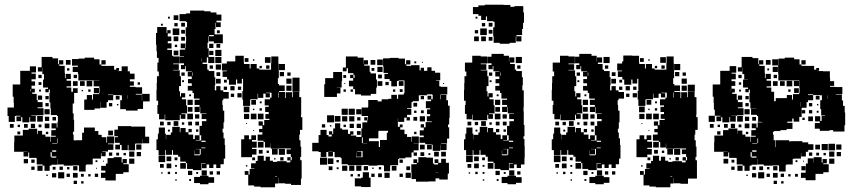

<svg xmlns="http://www.w3.org/2000/svg" viewBox="-20 -766 3639 816"><path d="M100 -101H80V-121H97V-122H80V-121H40V-161H41V-190H77V-214H102V-219H138V-197H141V-210H159V-194H173V-185H194V-163H196V-185H217V-189H198V-213H217V-220H199V-242H221V-224H224V-247H245H226V-273H222V-277H196V-305H194V-331H190V-371H192V-385H187V-374H173V-388H184V-394H163V-428H184H167V-451H160V-478H159V-462H141V-480H157V-524H203V-518H227V-493H231V-510H249V-492H232V-486H255V-457H256V-434H259V-452H281V-430H263V-423H282V-399H263V-394H283V-376H290V-391H310V-371H295V-326H289V-310V-284H293V-256H295V-206H290V-194H293V-170H299V-168H301V-170H329V-202H337V-224H383V-209H398V-193H412V-183H432V-160H435V-186H465V-156H439V-153H462V-129H439V-122H415V-120H429V-102H411V-116H409V-92H379H374V-67H347V-64H344V-37H316V-63H289V-62H251V-67H226V-90H225V-66H199V-62H161V-67H136V-94H133V-95H104V-118H100ZM382 -299H338V-343H349V-362H371V-343H375V-366H401V-370H403V-393H402V-399H378V-423H402V-424H373V-425H347V-424H313V-452H311V-460H289V-482H311V-487H286V-515H314V-517H340V-521H380V-514H403V-492H411V-510H429V-492H411V-486H435V-470V-486H465V-470H474V-477H486V-465H479V-464H497V-484H523V-463H532V-453H552V-429H532V-420H549V-402H532V-397H556V-395H584V-367H557V-364H583V-339H584V-367H616V-335H588V-303H565V-296H515V-302H491V-340H498V-361H490V-362H461V-364H439V-362H461V-340H439V-332H433V-308H407V-332H406V-305H382ZM280 -491H260V-511H280ZM43 -248H17V-273H12V-309H39V-329H38V-355H34V-407H66V-417V-465H107V-484H133V-458H114V-453H132V-429H114V-420H129V-402H114V-389H128V-373H117V-367H136V-341H140V-332H161V-310H140V-306H165V-276H136V-275H113V-273H132V-249H108V-268H105V-246H75V-268H70V-251H50V-271H67V-274H48V-273H43ZM275 -466H265V-476H275ZM307 -434H293V-448H307ZM157 -434H143V-448H157ZM372 -399H348V-423H372ZM340 -401H320V-421H340ZM310 -401H290V-421H310ZM156 -405H144V-417H156ZM575 -406H565V-416H575ZM401 -370H379V-392H401ZM112 -378V-387H110V-378ZM365 -376H355V-386H365ZM154 -377H146V-385H154ZM333 -378H327V-384H333ZM523 -346V-361H522V-346ZM159 -342H141V-360H159ZM488 -343H472V-359H488ZM187 -344H173V-358H187ZM457 -314H443V-328H457ZM187 -314H173V-328H187ZM483 -318H477V-324H483ZM191 -280H169V-302H191ZM162 -249H138V-273H162ZM189 -252H171V-270H189ZM218 -254H203V-269H218ZM190 -221H170V-241H190ZM129 -222H111V-240H129ZM38 -223H22V-239H38ZM98 -223H82V-239H98ZM156 -225H144V-237H156ZM65 -226H55V-236H65ZM490 -131H470V-151H489V-159H468V-183H481V-187H466V-215H481V-230H539V-227H543V-228H597V-185H614V-157H586V-174H585V-156H556V-155H554V-127H526V-150H523V-128H497V-150H490ZM460 -191H440V-211H460ZM66 -195H54V-207H66ZM185 -196H175V-206H185ZM226 -158V-178H224V-158ZM202 -155H223V-157H202ZM581 -130H559V-152H581ZM202 -121H219V-127H202ZM551 -100H529V-122H551ZM579 -102H561V-120H579ZM199 -100V-96H219V-101H200V-119H195V-100ZM457 -104H443V-118H457ZM486 -105H474V-117H486ZM515 -106H505V-116H515ZM472 1H428V-10H409V-32H428V-41H410V-61H430V-43V-71H437V-94H463V-75V-98H497V-75H501V-90H519V-72H504V-68H527V-34H504V-27H472ZM551 -70H529V-92H551ZM99 -72H81V-90H99ZM127 -74H113V-88H127ZM394 -77H386V-85H394ZM422 -79H418V-83H422ZM191 -40H169V-62H191ZM161 -40H139V-62H161ZM309 -42H291V-60H309ZM247 -44H233V-58H247ZM127 -44H113V-58H127ZM216 -45H204V-57H216ZM275 -46H265V-56H275ZM392 -49H388V-53H392ZM253 -8H227V-34H253ZM310 -11H290V-31H310ZM219 -12H201V-30H219ZM277 -14H263V-28H277ZM397 -14H383V-28H397ZM336 -15H324V-27H336ZM365 -16H355V-26H365ZM183 -18H177V-24H183ZM307 16H293V2H307ZM335 14H325V4H335Z M682 -107H654V-128H645V-174H651V-198H655V-224H681V-198H685V-174H686V-193H706V-203H712V-227H744V-204H747V-222H769V-204H781V-218H795V-204H781V-194H801V-175H808V-191H828V-171H812V-169H835V-191H828V-231H854H838V-251H857V-260H837V-282H857V-284H831V-311H829V-290H807V-312H828V-320H807V-342H828V-347H804V-371H798V-381H778V-401H795V-412H779V-430H795V-441H778V-461H795V-463H770V-485H767V-472H749V-490H762V-497H744V-525H762V-527H744V-555H767V-561H748V-581H768V-562H770V-589H771V-612H769V-650H775V-673H770V-676H743V-706H770V-709H788V-721H848V-718H875V-713H900V-704H921V-678H900V-671H918V-651H898V-669H896V-643H892V-620H927V-582H889V-617H868V-612H889V-590H867V-611H865V-584H862V-560H867V-524H891V-498H865V-522H840H859V-500H841V-494H861V-470H867V-464H891V-438H895V-404H893V-382H929V-375H952V-347H929V-340H925V-320H927V-296H933V-246H930V-219H926V-203H930V-178H935V-150H937V-92H931V-68H917V-52H899V-67H887V-52H869V-67H858V-51H838V-71H854V-73H836V-43H800V-48H775V-73H770V-79H746V-100H737V-108H715V-128H711V-108H685V-128H682ZM738 -681H718V-701H738ZM702 -687H694V-695H702ZM766 -653H750V-669H766ZM735 -654H721V-668H735ZM672 -657H664V-665H672ZM680 -259H656V-282H649V-320H652V-338H645V-384H646V-413H647V-442H655V-462H649V-500H654V-520H647V-548H645V-576H643V-626H648V-651H688V-626H691V-638H705V-624H693V-611H708V-591H693V-582H709V-560H691V-554H711V-529H716V-526H743V-496H716V-493H740V-469H716V-467H744V-442H749V-400H741V-378H725H745V-356H749V-370H767V-352H753V-344H771V-318H753H775V-284H751V-281H768V-261H748V-278H744V-255H712H682V-279H680ZM742 -617H714V-645H742ZM766 -623H750V-639H766ZM914 -625H902V-637H914ZM738 -591H718V-611H738ZM766 -593H750V-609H766ZM887 -562H869V-580H887ZM916 -563H900V-579H916ZM733 -566H723V-576H733ZM921 -528H895V-554H921ZM738 -531H718V-551H738ZM887 -532H869V-550H887ZM1043 -316H1013V-343H1010V-379H1013V-406V-431H991H1008V-411H988V-428H983V-406H953V-428H945V-439H926V-463H944V-466H923V-496H944V-505H980V-529H1016V-500H1017V-494H1041V-475H1045V-494H1071V-475H1082V-470H1107H1132V-497H1133V-526H1163V-497H1164V-468H1165V-494H1191V-468H1165V-434H1161V-409H1166V-375H1192V-349H1195V-374H1221V-353H1224V-375H1252V-353H1260V-309V-279H1259V-268H1265V-214H1255V-194H1252V-170H1257V-143H1260V-99H1256V-85H1262V-55V-7H1259V20H1217V15H1192V13H1164V-10H1163V14H1149V30H1087V27H1060V22H1035V-23H1020V-39H1036V-24H1041V-48H1061V-50H1047V-72H1067V-82H1075V-104H1101V-83H1109V-100H1127V-83H1140V-78H1158V-81H1198V-76H1214V-84H1201V-98H1215V-85H1220V-99H1216V-111H1198V-131H1216V-135H1192V-136H1165V-134H1131V-156H1130V-139H1106V-163H1123H1100V-168H1075V-194H1095V-232H1079V-250H1097V-234H1103V-256H1125V-261H1108V-281H1122V-290H1107V-312H1122V-318H1105V-344H1128V-351H1134V-372H1111V-370H1127V-352H1109V-368H1099V-350H1077V-368H1075V-344H1046V-343H1043ZM921 -498H895V-524H921ZM1130 -499H1106V-523H1130ZM1036 -503H1020V-519H1036ZM837 -504V-519H836V-504ZM1061 -508H1055V-514H1061ZM919 -470H897V-492H919ZM885 -474H871V-488H885ZM1125 -474H1111V-488H1125ZM1093 -476H1083V-486H1093ZM1187 -442H1169V-460H1187ZM916 -443H900V-459H916ZM800 -444V-458H798V-444ZM765 -444H751V-458H765ZM1215 -444H1201V-458H1215ZM1253 -406H1223V-436H1253ZM1219 -410H1197V-432H1219ZM918 -411H898V-431H918ZM944 -415H932V-427H944ZM762 -417H754V-425H762ZM1253 -376H1223V-406H1253ZM1190 -379H1166V-403H1190ZM1219 -380H1197V-402H1219ZM917 -382H899V-400H917ZM977 -382H959V-400H977ZM1005 -384H991V-398H1005ZM945 -384H931V-398H945ZM1164 -351V-373H1162V-351ZM1007 -352H989V-370H1007ZM975 -354H961V-368H975ZM792 -357H784V-365H792ZM799 -320H777V-342H799ZM1068 -321H1048V-341H1068ZM1092 -327H1084V-335H1092ZM1040 -289H1016V-313H1040ZM798 -291H778V-311H798ZM1093 -296H1083V-306H1093ZM1061 -298H1055V-304H1061ZM1070 -259H1046V-283H1070ZM1100 -259H1076V-283H1100ZM800 -259H776V-283H800ZM1039 -260H1017V-282H1039ZM827 -262H809V-280H827ZM738 -231H718V-251H738ZM826 -233H810V-249H826ZM796 -233H780V-249H796ZM676 -233H660V-249H676ZM705 -234H691V-248H705ZM763 -236H753V-246H763ZM1030 -239H1026V-243H1030ZM1095 -204H1081V-218H1095ZM823 -206H813V-216H823ZM702 -207H694V-215H702ZM1060 -209H1056V-213H1060ZM1051 -98H1005V-128V-174H1018V-191H1038V-174H1048V-191H1068V-171H1051V-164H1071V-138H1051V-133H1070V-109H1051ZM836 -163H854V-168H836V-136H853V-139H836ZM1100 -139H1076V-163H1100ZM1191 -108H1165V-134H1191ZM829 -110H807V-127H806V-106H830V-109H833V-133H812V-132H829ZM1160 -109H1136V-133H1160ZM1096 -113H1080V-129H1096ZM1123 -116H1113V-126H1123ZM682 -77H654V-105H682ZM708 -81H688V-101H708ZM1185 -84H1171V-98H1185ZM734 -85H722V-97H734ZM1064 -85H1052V-97H1064ZM1151 -88H1145V-94H1151ZM770 -49H746V-73H770ZM708 -51H688V-71H708ZM676 -53H660V-69H676ZM732 -57H724V-65H732ZM1031 -58H1025V-64H1031ZM859 -20H837V-42H859ZM797 -22H779V-40H797ZM885 -24H871V-38H885ZM915 -24H901V-38H915ZM703 -26H693V-36H703ZM732 -27H724V-35H732ZM822 -27H814V-35H822ZM671 -28H665V-34H671ZM866 17H830V12H805V-14H830V-19H866ZM1149 -16H1157V-18H1149ZM890 11H866V-13H890ZM792 3H784V-5H792ZM731 2H725V-4H731Z M1556 -360H1514V-365H1489V-387H1481V-399H1463V-423H1481V-434H1468V-448H1482V-455H1459V-476H1453V-463H1437V-479H1450V-526H1500V-521H1525V-494H1526V-510H1544V-492H1528V-487H1551V-461H1555V-454H1578V-428H1558H1582V-394H1579V-367H1556ZM1367 -99H1343V-120H1334V-123H1307V-159H1334V-162V-192H1342V-214H1368V-192H1376V-186H1390V-194H1378V-208H1392V-196H1396V-220H1434V-215H1459V-197H1468V-208H1482V-194H1471V-190H1494V-184H1516V-220H1520V-246H1541V-254H1528V-268H1542V-255H1544V-273H1517V-309H1544V-312H1545V-341H1585V-335H1602V-344H1630V-346H1643V-363H1667V-346H1672V-364H1696V-370H1699V-395V-424H1674V-422H1667V-399H1643V-422H1636V-430H1614V-452H1629V-456H1610V-484H1608V-518H1636V-520H1674V-517H1701V-493H1706V-510H1724V-492H1707V-486H1727V-489H1763V-467H1768V-478H1782V-465H1796V-480H1814V-465H1829V-457H1851V-425H1833V-423H1847V-399H1833H1853V-397H1881V-365H1853V-363H1851V-344H1853V-363H1877V-340H1884V-317H1891V-265H1889V-237H1884V-225H1889V-177H1880V-156H1855V-154H1878V-128H1852V-151H1851V-125H1819V-151H1815V-131H1795V-151H1815V-153H1787V-159H1763V-183H1781V-190H1764V-212H1781V-224H1768V-238H1782V-225H1789V-247H1815V-250H1794V-272H1808V-281H1795V-301H1808V-306H1790V-336H1812V-343H1797V-359H1813V-344H1819V-363H1817V-365H1795V-361H1760V-336H1734V-332H1729V-307H1710V-304H1728V-278H1710V-268H1722V-254H1708V-266H1698V-248H1672V-263H1671V-245V-227H1679V-237H1691V-225H1681V-215H1699V-196H1710V-184H1728V-164H1730V-186H1760V-156H1738V-155H1759V-127H1738V-118H1752V-104H1738V-118H1729V-97H1703V-93H1676V-90H1672V-64H1643V-63H1638V-38H1612V-63H1607V-64H1584V-62H1546V-65H1522V-64H1492H1458V-93V-68H1432V-94H1457H1428V-116V-98H1402V-120H1395V-101H1375V-120H1367ZM1607 -489H1583V-513H1607ZM1575 -491H1555V-511H1575ZM1749 -497H1741V-505H1749ZM1777 -499H1773V-503H1777ZM1606 -460H1584V-482H1606ZM1571 -465H1559V-477H1571ZM1412 -354H1358V-408H1362V-434H1396V-460H1434V-422H1432V-394H1412V-393H1427V-369H1412ZM1603 -433H1587V-449H1603ZM1487 -435V-448H1482V-435ZM1451 -435H1439V-447H1451ZM1605 -401H1585V-421H1605ZM1695 -401H1675V-421H1695ZM1632 -404H1618V-418H1632ZM1867 -409H1863V-413H1867ZM1447 -409H1443V-413H1447ZM1691 -375H1679V-387H1691ZM1480 -376H1470V-386H1480ZM1450 -376H1440V-386H1450ZM1660 -376H1650V-386H1660ZM1782 -344H1768V-358H1782ZM1753 -313H1737V-329H1753ZM1458 -278H1432V-304H1458ZM1488 -278H1462V-304H1488ZM1516 -280H1494V-302H1516ZM1781 -285H1769V-297H1781ZM1750 -286H1740V-296H1750ZM1400 -246H1370V-276H1400ZM1427 -249H1403V-273H1427ZM1786 -250H1764V-272H1786ZM1456 -250H1434V-272H1456ZM1486 -250H1464V-272H1486ZM1753 -253H1737V-269H1753ZM1512 -254H1498V-268H1512ZM1816 -251V-264V-251ZM1426 -220H1404V-242H1426ZM1514 -222H1496V-240H1514ZM1484 -222H1466V-240H1484ZM1362 -224H1348V-238H1362ZM1450 -226H1440V-236H1450ZM1388 -228H1382V-234H1388ZM1588 -178H1548V-166H1590V-141H1595V-171H1624V-202H1629V-210H1604H1589V-207H1588ZM1513 -193H1497V-209H1513ZM1750 -196H1740V-206H1750ZM1522 -158V-182H1518V-158ZM1522 -157H1540V-158H1522ZM1785 -131H1765V-151H1785ZM1522 -125H1537H1522ZM1516 -100H1494V-118H1493V-98H1521V-124H1498V-122H1516ZM1376 -121H1394V-122H1376ZM1875 -101H1855V-121H1875ZM1845 -101H1825V-121H1845ZM1783 -103H1767V-119H1783ZM1809 -107H1801V-115H1809ZM1802 6H1748V-5H1729V-34H1728V-68H1751V-73H1737V-89H1753V-75H1758V-98H1792V-96H1820V-71H1825V-67H1842V-73H1827V-89H1843V-74H1855V-91H1875V-74H1888V-28H1883V-3H1847V-8H1831V5H1802ZM1522 -97H1537H1522ZM1370 -66H1340V-96H1370ZM1397 -69H1373V-93H1397ZM1692 -74H1678V-88H1692ZM1420 -76H1410V-86H1420ZM1486 -40H1464V-62H1486ZM1456 -40H1434V-62H1456ZM1516 -40H1494V-62H1516ZM1665 -41H1645V-61H1665ZM1544 -42H1526V-60H1544ZM1393 -43H1377V-59H1393ZM1723 -43H1707V-59H1723ZM1600 -46H1590V-56H1600ZM1419 -47H1411V-55H1419ZM1568 -48H1562V-54H1568ZM1831 -34H1842V-35H1831ZM1555 29H1515V26H1488V-8H1515V-11H1522V-34H1548V-11H1555ZM1636 -10H1614V-32H1636ZM1726 -10H1704V-32H1726ZM1603 -13H1587V-29H1603ZM1692 -14H1678V-28H1692ZM1572 -14H1558V-28H1572ZM1510 -16H1500V-26H1510ZM1480 -16H1470V-26H1480Z M2146 -580H2104V-584H2078V-612H2076V-650H2082V-673H2077V-676H2050V-696H2045V-681H2025V-699H2013V-706H1990V-736H2013V-743H2040V-746H2090H2120V-745H2149V-737H2166V-740H2204V-713H2207V-669H2203V-643H2199V-617H2175V-612H2196V-590H2174V-611H2172V-584H2146ZM2009 -687H2001V-695H2009ZM2073 -653H2057V-669H2073ZM2042 -654H2028V-668H2042ZM2049 -617H2021V-645H2049ZM2073 -623H2057V-639H2073ZM2012 -624H1998V-638H2012ZM2045 -591H2025V-611H2045ZM2015 -591H1995V-611H2015ZM2073 -593H2057V-609H2073ZM1989 -107H1961V-128H1952V-174H1958V-198H1962V-224H1988V-198H1992V-174H1993V-193H2013V-203H2019V-227H2051V-204H2054V-222H2076V-204H2088V-218H2102V-204H2088V-194H2108V-175H2115V-191H2135V-171H2119V-169H2142V-191H2135V-231H2161H2145V-251H2164V-260H2144V-282H2164V-284H2138V-311H2136V-290H2114V-312H2135V-320H2114V-342H2135V-347H2111V-371H2105V-381H2085V-401H2102V-412H2086V-430H2102V-441H2085V-461H2102V-463H2077V-485H2074V-472H2056V-490H2069V-497H2051V-525H2069V-537H2121V-529H2143V-504H2144V-522H2166V-500H2148V-494H2168V-470H2174V-464H2198V-438H2202V-404H2200V-382H2206V-352V-310H2205V-292H2206V-250V-235H2209V-187H2205V-175H2209V-146H2210V-96H2209V-67H2194V-52H2176V-67H2165V-51H2145V-71H2161V-73H2143V-43H2107V-48H2082V-73H2077V-79H2053V-100H2044V-108H2022V-128H2018V-108H1992V-128H1989ZM1987 -259H1963V-282H1956V-320H1959V-338H1952V-384H1953V-413H1954V-442H1962V-462H1956V-500H1987V-529H2023V-526H2050V-496H2023V-493H2047V-469H2023V-467H2051V-442H2056V-400H2048V-378H2032H2052V-356H2056V-370H2074V-352H2060V-344H2078V-318H2060H2082V-284H2058V-281H2075V-261H2055V-278H2051V-255H2019H1989V-279H1987ZM2198 -498H2172V-524H2198ZM2192 -474H2178V-488H2192ZM2107 -444V-458H2105V-444ZM2072 -444H2058V-458H2072ZM2069 -417H2061V-425H2069ZM2099 -357H2091V-365H2099ZM2106 -320H2084V-342H2106ZM2105 -291H2085V-311H2105ZM2107 -259H2083V-283H2107ZM2134 -262H2116V-280H2134ZM2045 -231H2025V-251H2045ZM2133 -233H2117V-249H2133ZM2103 -233H2087V-249H2103ZM1983 -233H1967V-249H1983ZM2012 -234H1998V-248H2012ZM2070 -236H2060V-246H2070ZM2130 -206H2120V-216H2130ZM2009 -207H2001V-215H2009ZM2143 -163H2161V-168H2143V-136H2160V-139H2143ZM2136 -110H2114V-127H2113V-106H2137V-109H2140V-133H2119V-132H2136ZM1989 -77H1961V-105H1989ZM2015 -81H1995V-101H2015ZM2041 -85H2029V-97H2041ZM2077 -49H2053V-73H2077ZM2015 -51H1995V-71H2015ZM1983 -53H1967V-69H1983ZM2039 -57H2031V-65H2039ZM2166 -20H2144V-42H2166ZM2104 -22H2086V-40H2104ZM2192 -24H2178V-38H2192ZM2010 -26H2000V-36H2010ZM2039 -27H2031V-35H2039ZM2129 -27H2121V-35H2129ZM1978 -28H1972V-34H1978ZM2173 17H2137V12H2112V-14H2137V-19H2173ZM2197 11H2173V-13H2197ZM2099 3H2091V-5H2099ZM2038 2H2032V-4H2038Z M2362 -107H2334V-128H2325V-174H2331V-198H2335V-224H2361V-198H2365V-174H2366V-193H2386V-203H2392V-227H2424V-204H2427V-222H2449V-204H2461V-218H2475V-204H2461V-194H2481V-175H2488V-191H2508V-171H2492V-169H2515V-191H2508V-231H2534H2518V-251H2537V-260H2517V-282H2537V-284H2511V-311H2509V-290H2487V-312H2508V-320H2487V-342H2508V-347H2484V-371H2478V-381H2458V-401H2475V-412H2459V-430H2475V-441H2458V-461H2475V-463H2450V-485H2447V-472H2429V-490H2442V-497H2424V-525H2442V-537H2494V-529H2516V-504H2517V-522H2539V-500H2521V-494H2541V-470H2547V-464H2571V-438H2575V-404H2573V-382H2609V-375H2632V-347H2609V-340H2605V-320H2607V-296H2613V-246H2610V-219H2606V-203H2610V-178H2615V-150H2617V-92H2611V-68H2597V-52H2579V-67H2567V-52H2549V-67H2538V-51H2518V-71H2534V-73H2516V-43H2480V-48H2455V-73H2450V-79H2426V-100H2417V-108H2395V-128H2391V-108H2365V-128H2362ZM2723 -316H2693V-343H2690V-379H2693V-406V-431H2671H2688V-411H2668V-428H2663V-406H2633V-428H2625V-439H2606V-463H2624V-466H2603V-496H2624V-505H2629V-530H2667V-529H2696V-500H2697V-494H2721V-475H2725V-494H2751V-475H2762V-470H2787H2812V-497H2813V-526H2843V-497H2844V-468H2845V-494H2871V-468H2845V-434H2841V-409H2846V-375H2872V-349H2875V-374H2901V-353H2904V-375H2932V-353H2940V-309V-279H2939V-268H2945V-214H2935V-194H2932V-170H2937V-143H2940V-99H2936V-85H2942V-55V-7H2904V15H2872V13H2844V-10H2843V14H2829V30H2767V27H2740V22H2715V-23H2700V-39H2716V-24H2721V-48H2741V-50H2727V-72H2747V-82H2755V-104H2781V-83H2789V-100H2807V-83H2820V-78H2838V-81H2878V-76H2894V-84H2881V-98H2895V-85H2900V-99H2896V-111H2878V-131H2896V-135H2872V-136H2845V-134H2811V-156H2810V-139H2786V-163H2803H2780V-168H2755V-194H2775V-232H2759V-250H2777V-234H2783V-256H2805V-261H2788V-281H2802V-290H2787V-312H2802V-318H2785V-344H2808V-351H2814V-372H2791V-370H2807V-352H2789V-368H2779V-350H2757V-368H2755V-344H2726V-343H2723ZM2360 -259H2336V-282H2329V-320H2332V-338H2325V-384H2326V-413H2327V-442H2335V-462H2329V-500H2360V-529H2396V-526H2423V-496H2396V-493H2420V-469H2396V-467H2424V-442H2429V-400H2421V-378H2405H2425V-356H2429V-370H2447V-352H2433V-344H2451V-318H2433H2455V-284H2431V-281H2448V-261H2428V-278H2424V-255H2392H2362V-279H2360ZM2571 -498H2545V-524H2571ZM2810 -499H2786V-523H2810ZM2716 -503H2700V-519H2716ZM2741 -508H2735V-514H2741ZM2565 -474H2551V-488H2565ZM2805 -474H2791V-488H2805ZM2773 -476H2763V-486H2773ZM2867 -442H2849V-460H2867ZM2596 -443H2580V-459H2596ZM2480 -444V-458H2478V-444ZM2445 -444H2431V-458H2445ZM2895 -444H2881V-458H2895ZM2899 -410H2877V-432H2899ZM2598 -411H2578V-431H2598ZM2624 -415H2612V-427H2624ZM2442 -417H2434V-425H2442ZM2933 -376H2903V-406H2933ZM2870 -379H2846V-403H2870ZM2899 -380H2877V-402H2899ZM2597 -382H2579V-400H2597ZM2657 -382H2639V-400H2657ZM2685 -384H2671V-398H2685ZM2625 -384H2611V-398H2625ZM2844 -351V-373H2842V-351ZM2687 -352H2669V-370H2687ZM2655 -354H2641V-368H2655ZM2472 -357H2464V-365H2472ZM2479 -320H2457V-342H2479ZM2748 -321H2728V-341H2748ZM2772 -327H2764V-335H2772ZM2720 -289H2696V-313H2720ZM2478 -291H2458V-311H2478ZM2773 -296H2763V-306H2773ZM2741 -298H2735V-304H2741ZM2750 -259H2726V-283H2750ZM2780 -259H2756V-283H2780ZM2480 -259H2456V-283H2480ZM2719 -260H2697V-282H2719ZM2507 -262H2489V-280H2507ZM2418 -231H2398V-251H2418ZM2506 -233H2490V-249H2506ZM2476 -233H2460V-249H2476ZM2356 -233H2340V-249H2356ZM2385 -234H2371V-248H2385ZM2443 -236H2433V-246H2443ZM2710 -239H2706V-243H2710ZM2775 -204H2761V-218H2775ZM2503 -206H2493V-216H2503ZM2382 -207H2374V-215H2382ZM2740 -209H2736V-213H2740ZM2731 -98H2685V-128V-174H2698V-191H2718V-174H2728V-191H2748V-171H2731V-164H2751V-138H2731V-133H2750V-109H2731ZM2516 -163H2534V-168H2516V-136H2533V-139H2516ZM2780 -139H2756V-163H2780ZM2871 -108H2845V-134H2871ZM2509 -110H2487V-127H2486V-106H2510V-109H2513V-133H2492V-132H2509ZM2840 -109H2816V-133H2840ZM2776 -113H2760V-129H2776ZM2803 -116H2793V-126H2803ZM2362 -77H2334V-105H2362ZM2388 -81H2368V-101H2388ZM2865 -84H2851V-98H2865ZM2414 -85H2402V-97H2414ZM2744 -85H2732V-97H2744ZM2831 -88H2825V-94H2831ZM2450 -49H2426V-73H2450ZM2388 -51H2368V-71H2388ZM2356 -53H2340V-69H2356ZM2412 -57H2404V-65H2412ZM2711 -58H2705V-64H2711ZM2539 -20H2517V-42H2539ZM2477 -22H2459V-40H2477ZM2565 -24H2551V-38H2565ZM2595 -24H2581V-38H2595ZM2383 -26H2373V-36H2383ZM2412 -27H2404V-35H2412ZM2502 -27H2494V-35H2502ZM2351 -28H2345V-34H2351ZM2546 17H2510V12H2485V-14H2510V-19H2546ZM2829 -16H2837V-18H2829ZM2570 11H2546V-13H2570ZM2472 3H2464V-5H2472ZM2411 2H2405V-4H2411Z M3075 -101H3055V-121H3072V-122H3055V-121H3015V-161H3016V-190H3053V-213H3076V-220H3114V-197H3115V-211H3135V-194H3148V-185H3169V-163H3171V-185H3192V-189H3173V-213H3192V-221H3175V-241H3195V-224H3200V-246H3220V-248H3202V-273H3197V-278H3172V-304H3195V-305H3169V-331H3165V-371H3167V-385H3162V-374H3148V-388H3159V-394H3138V-428H3159V-429H3143V-451H3135V-478H3134V-462H3116V-480H3132V-524H3178V-519H3203V-493H3206V-510H3224V-492H3207V-486H3230V-457H3231V-434H3234V-452H3256V-430H3238V-423H3257V-399H3238V-394H3258V-376H3270V-336H3277V-349H3324V-362H3346V-343H3350V-366H3376V-370H3378V-393H3377V-424H3348V-425H3322V-424H3288V-453H3287V-488H3262V-514H3288V-489H3289V-517H3315V-521H3355V-514H3378V-492H3386V-510H3404V-492H3386V-486H3410H3440V-470H3449V-477H3461V-465H3454V-464H3478V-463H3507V-434H3508V-421H3525V-401H3508V-397H3531V-396H3560V-366H3532V-364H3558V-339H3563V-316H3570V-288H3572V-234H3569V-207H3521V-213H3506V-210H3464V-219H3443V-243H3464V-250H3444V-272H3466V-252H3472V-274H3486V-276H3470V-302H3466V-340H3473V-361H3465V-362H3436V-340H3414V-332H3408V-308H3387V-269H3377V-249H3353V-262H3347V-249H3326V-244H3348V-218H3323V-213H3297V-209H3270V-206H3265V-194H3268V-170H3274V-141H3276V-170H3334V-165H3340V-166H3390V-161H3415V-153H3437V-129H3415V-121H3390H3405V-101H3385V-116H3384V-92H3355V-91H3349V-67H3322V-64H3319V-37H3291V-63H3264V-62H3226V-67H3201V-91H3200V-66H3174V-62H3136V-67H3111V-94H3108V-95H3079V-118H3075ZM3255 -491H3235V-511H3255ZM3045 -251H3025V-271H3042V-274H3018V-300H3014V-329H3013V-355H3009V-407H3041V-417V-465H3081V-485H3109V-457H3089V-453H3107V-429H3089V-421H3105V-401H3089V-389H3103V-373H3092V-367H3111V-342H3116V-332H3136V-310H3116V-306H3140V-276H3112V-274H3088V-273H3107V-249H3083V-268H3080V-246H3050V-268H3045ZM3286 -460H3264V-482H3286ZM3249 -467H3241V-475H3249ZM3282 -434H3268V-448H3282ZM3132 -434H3118V-448H3132ZM3347 -399H3323V-423H3347ZM3376 -400H3354V-422H3376ZM3315 -401H3295V-421H3315ZM3285 -401H3265V-421H3285ZM3130 -406H3120V-416H3130ZM3375 -371H3355V-391H3375ZM3087 -378V-387H3086V-378ZM3340 -376H3330V-386H3340ZM3129 -377H3121V-385H3129ZM3414 -362H3436V-365H3414ZM3498 -346V-361H3497V-346ZM3134 -342H3116V-360H3134ZM3463 -343H3447V-359H3463ZM3162 -344H3148V-358H3162ZM3382 -313V-332H3381V-313ZM3432 -314H3418V-328H3432ZM3162 -314H3148V-328H3162ZM3458 -318H3452V-324H3458ZM3166 -280H3144V-302H3166ZM3432 -284H3418V-298H3432ZM3402 -284H3388V-298H3402ZM3459 -287H3451V-295H3459ZM3018 -248H2992V-274H3018ZM3137 -249H3113V-273H3137ZM3435 -251H3415V-271H3435ZM3164 -252H3146V-270H3164ZM3193 -253H3177V-269H3193ZM3400 -256H3390V-266H3400ZM3165 -221H3145V-241H3165ZM3104 -222H3086V-240H3104ZM3013 -223H2997V-239H3013ZM3073 -223H3057V-239H3073ZM3131 -225H3119V-237H3131ZM3040 -226H3030V-236H3040ZM3042 -194H3028V-208H3042ZM3160 -196H3150V-206H3160ZM3202 -158V-178H3199V-158ZM3177 -155H3198V-157H3177ZM3529 -127H3501V-155H3529ZM3498 -128H3472V-154H3498ZM3556 -130H3534V-152H3556ZM3465 -131H3445V-151H3465ZM3195 -101H3175V-119H3170V-100H3174V-96H3195V-127H3177V-121H3195ZM3526 -100H3504V-122H3526ZM3554 -102H3536V-120H3554ZM3432 -104H3418V-118H3432ZM3461 -105H3449V-117H3461ZM3490 -106H3480V-116H3490ZM3446 0H3404V-10H3384V-32H3404V-42H3386V-60H3404V-42H3405V-71H3413V-93H3437V-75H3438V-98H3472V-75H3476V-90H3494V-72H3479V-68H3502V-34H3479V-27H3446ZM3526 -70H3504V-92H3526ZM3075 -71H3055V-91H3075ZM3101 -75H3089V-87H3101ZM3369 -77H3361V-85H3369ZM3397 -79H3393V-83H3397ZM3166 -40H3144V-62H3166ZM3136 -40H3114V-62H3136ZM3284 -42H3266V-60H3284ZM3223 -43H3207V-59H3223ZM3102 -44H3088V-58H3102ZM3192 -44H3178V-58H3192ZM3250 -46H3240V-56H3250ZM3228 -8H3202V-34H3228ZM3285 -11H3265V-31H3285ZM3194 -12H3176V-30H3194ZM3252 -14H3238V-28H3252ZM3312 -14H3298V-28H3312ZM3371 -15H3359V-27H3371ZM3340 -16H3330V-26H3340ZM3158 -18H3152V-24H3158ZM3282 16H3268V2H3282ZM3310 14H3300V4H3310Z"/></svg>

Font: Rubik Storm
Style: Regular
Weight: 400
Designer: Hubert and Fischer, NaN
Foundry: Hubert and Fischer, NaN
Version: Version 2.201